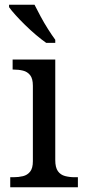

<svg xmlns="http://www.w3.org/2000/svg" viewBox="-20 -786 360 806"><path d="M23 0V-42H36Q58 -42 76.5 -46.5Q95 -51 106.5 -65.5Q118 -80 118 -109V-426Q118 -456 106.5 -470.5Q95 -485 76.5 -489.5Q58 -494 36 -494H33V-536H212V-114Q212 -83 223 -67.5Q234 -52 253 -47Q272 -42 294 -42H307V0ZM174 -606Q154 -620 131 -639.5Q108 -659 85.5 -681Q63 -703 45 -723Q27 -743 18 -756V-766H125Q136 -744 150.5 -717Q165 -690 181.5 -664Q198 -638 212 -619V-606Z"/></svg>

Font: Noto Serif Sinhala
Style: Regular
Weight: 400
Designer: Jelle Bosma - Monotype Design Team
Foundry: Monotype Imaging Inc.
Version: Version 2.006